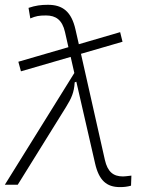

<svg xmlns="http://www.w3.org/2000/svg" viewBox="-21 -762 627 792"><path d="M65.4 -467.8 270.5 -527.3 285.6 -460.9 -1 0H52.2L251.5 -320.8C273.9 -356.9 284.7 -380.9 287.1 -422.4L293.9 -424.8L371.1 -88.4C387.2 -17.6 418.9 9.8 473.6 9.8C490.7 9.8 503.9 8.3 519.5 3.9L521 -37.6C501.5 -35.2 491.7 -34.2 486.3 -34.2C446.3 -34.2 422.9 -53.2 411.6 -102.5L313 -540L484.4 -589.8L474.6 -629.4L304.2 -579.6L290.5 -639.6C273.9 -713.9 237.8 -742.2 176.8 -742.2C147.9 -742.2 125.5 -739.3 96.7 -729.5L104 -686C127.4 -695.8 139.6 -698.2 168.9 -698.2C209.5 -698.2 235.8 -679.7 247.1 -629.9L261.2 -567.4L54.7 -507.3Z"/></svg>

Font: Cascadia Code PL ExtraLight
Style: Italic
Weight: 200
Italic angle: -10°
Monospace: yes
Designer: Aaron Bell
Foundry: Saja Typeworks
Version: Version 2404.023